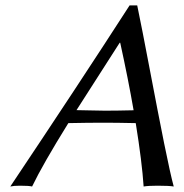

<svg xmlns="http://www.w3.org/2000/svg" viewBox="-20 -678 673 701"><path d="M229.5 -228.5Q136.2 -78.1 97.2 2.9Q85.9 0 53.2 0Q30.3 0 17.6 2.9Q265.6 -367.7 453.1 -658.2H481Q498 -576.7 527.3 -422.1Q556.6 -267.6 579.3 -154.5Q602.1 -41.5 614.3 2.9Q597.7 0 555.2 0Q522 0 504.4 2.9Q498.5 -86.4 475.6 -228.5Q404.8 -230 358.9 -230Q301.8 -230 229.5 -228.5ZM467.8 -275.4Q447.8 -390.6 418.9 -522H417Q288.6 -322.3 259.3 -275.9Q271 -275.9 309.1 -274.9Q347.2 -273.9 363.3 -273.9Q405.8 -273.9 467.8 -275.4Z"/></svg>

Font: Linux Biolinum O
Style: Italic
Weight: 400
Italic angle: -12°
Designer: Philipp H. Poll
Foundry: Philipp H. Poll
Version: Version 1.1.3